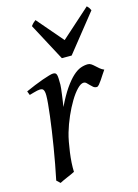

<svg xmlns="http://www.w3.org/2000/svg" viewBox="-112 -768 612 851"><g transform="rotate(-15 194.0 -343.0)"><path d="M375 -415Q369.1 -407.2 362.1 -396Q355 -384.8 347.9 -374.3Q340.8 -363.8 334.5 -356.4Q328.1 -349.1 323.2 -349.1Q314 -349.1 307.4 -354.5Q300.8 -359.9 295.2 -366Q289.6 -372.1 283.9 -377.4Q278.3 -382.8 271 -382.8Q258.3 -382.8 241.5 -365.5Q224.6 -348.1 207.8 -320.1Q190.9 -292 175.5 -257.1Q160.2 -222.2 149.9 -187Q144.5 -168.5 140.4 -146.2Q136.2 -124 133.1 -100.6Q129.9 -77.1 128.4 -54.4Q127 -31.7 127.9 -12.2Q121.6 -8.8 112.1 -4.6Q102.5 -0.5 92.5 3.9Q82.5 8.3 73.2 12.5Q64 16.6 58.1 20L42 4.9Q49.3 -29.8 56.2 -66.9Q63 -104 69.1 -140.9Q75.2 -177.7 80.3 -212.9Q85.4 -248 89.1 -278.3Q92.8 -308.6 95 -332.5Q97.2 -356.4 97.2 -371.1Q97.2 -382.3 95.5 -388.9Q93.8 -395.5 91.1 -398.7Q88.4 -401.9 84.7 -402.8Q81.1 -403.8 77.1 -403.8Q72.3 -403.8 64 -402.1Q55.7 -400.4 47.4 -397.9Q37.6 -395.5 26.9 -392.1L20 -410.2Q40.5 -419.4 61.3 -428Q82 -436.5 100.1 -442.9Q118.2 -449.2 131.6 -453.1Q145 -457 150.9 -457Q157.7 -457 161.6 -454.6Q165.5 -452.1 167.2 -446Q168.9 -439.9 169.4 -429Q169.9 -418 169.9 -400.9Q169.9 -395.5 168.5 -382.8Q167 -370.1 165 -355.2Q163.1 -340.3 160.9 -325.7Q158.7 -311 157.2 -301.8Q180.7 -350.1 201.7 -380.4Q222.7 -410.6 241.5 -427.7Q260.3 -444.8 277.3 -450.9Q294.4 -457 310.1 -457Q318.8 -457 325.9 -452.1Q333 -447.3 340.3 -440.4Q347.7 -433.6 356 -426.5Q364.3 -419.4 375 -415ZM251.5 -512.7H206.5L115.2 -684.1Q122.1 -693.4 126 -696.8Q129.9 -700.2 137.2 -706.1L239.3 -586.9L372.6 -706.1Q378.4 -700.7 381.1 -697Q383.8 -693.4 388.2 -684.1Z"/></g></svg>

Font: Gentium Basic
Style: Italic
Weight: 400
Italic angle: -8°
Designer: J. Victor Gaultney and Annie Olsen
Foundry: SIL International
Version: Version 1.102; 2013; Maintenance release